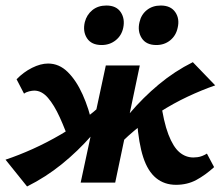

<svg xmlns="http://www.w3.org/2000/svg" viewBox="-33 -661 807 695"><path d="M65 14 -13 -83Q35 -99 86 -122Q137 -145 187.5 -174.5Q238 -204 284 -239Q330 -274 365 -313L393 -291Q349 -228 299 -171Q249 -114 191 -67Q133 -20 65 14ZM224 -133Q204 -191 183.5 -236Q163 -281 140.5 -307Q118 -333 91 -333Q84 -333 73 -330.5Q62 -328 54 -322L27 -374Q52 -400 83 -415.5Q114 -431 141 -431Q181 -431 212 -400.5Q243 -370 266 -319Q289 -268 302 -207ZM259 0 350 -424H473L384 0ZM374 -111 347 -133Q389 -195 437 -251.5Q485 -308 542 -355.5Q599 -403 665 -436L746 -352Q697 -335 646 -311Q595 -287 545.5 -255.5Q496 -224 452.5 -187.5Q409 -151 374 -111ZM604 8Q562 8 532 -16.5Q502 -41 485.5 -91.5Q469 -142 463 -223L548 -300Q559 -220 576.5 -174.5Q594 -129 616.5 -110Q639 -91 667 -91Q673 -91 681.5 -92Q690 -93 699 -96.5Q708 -100 716 -105L742 -56Q710 -27 677.5 -9.5Q645 8 604 8ZM335 -498Q298 -498 282 -522.5Q266 -547 274 -581Q281 -608 301.5 -624.5Q322 -641 352 -641Q388 -641 404 -617Q420 -593 413 -560Q407 -532 385.5 -515Q364 -498 335 -498ZM533 -498Q496 -498 480 -523Q464 -548 472 -581Q478 -608 498.5 -624.5Q519 -641 549 -641Q585 -641 601.5 -617Q618 -593 610 -560Q604 -532 583 -515Q562 -498 533 -498Z"/></svg>

Font: Ysabeau Infant ExtraBold
Style: Italic
Weight: 800
Italic angle: -12°
Designer: Christian Thalmann (Catharsis Fonts)
Version: Version 2.001;gftools[0.9.30]; featfreeze: ss01,ss02,lnum